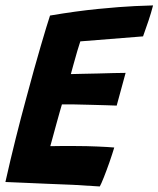

<svg xmlns="http://www.w3.org/2000/svg" viewBox="-25 -683 586 710"><path d="M344 6.5Q294 3 245.8 0.5Q197.5 -2 147 -3.5Q110 -5 71 -6.8Q32 -8.5 -5 -10Q13.5 -92.5 33 -170.5Q52.5 -248.5 71.5 -318Q102.5 -434 125.8 -513.2Q149 -592.5 160 -625.5Q257 -642 338.5 -650Q420 -658 473.8 -660.5Q527.5 -663 541 -663Q533.5 -634 524.2 -606.5Q515 -579 504 -548.5L272 -530Q268 -519 260.8 -494.2Q253.5 -469.5 246.8 -444.8Q240 -420 237 -409Q251.5 -409.5 278.2 -410Q305 -410.5 336 -411.2Q367 -412 395 -412.8Q423 -413.5 439.5 -413.5L406.5 -292.5Q398 -293 369.8 -293.8Q341.5 -294.5 307 -295.5Q272.5 -296.5 243.2 -297Q214 -297.5 204 -297Q202 -290 196.2 -270.2Q190.5 -250.5 183.8 -225.8Q177 -201 170.8 -178.2Q164.5 -155.5 161 -142.5Q169 -143 197.5 -143Q226 -143 254 -143Q295.5 -143 335.5 -141.2Q375.5 -139.5 397.5 -137.5Q390.5 -114 379.8 -83.2Q369 -52.5 358.8 -26.8Q348.5 -1 344 6.5Z"/></svg>

Font: Grandstander SemiBold
Style: Italic
Weight: 600
Italic angle: -15°
Designer: Tyler Finck
Foundry: Etcetera Type Co
Version: Version 1.200; ttfautohint (v1.8.3)